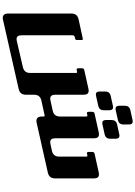

<svg xmlns="http://www.w3.org/2000/svg" viewBox="189 -940 1002 1421"><g transform="rotate(90 690.5 -230.0)"><path d="M681.6 19C681.6 -10.3 695.8 -28.3 724.6 -34.7L833 -58.6C839.4 -60.1 842.8 -57.6 842.8 -51.3V-38.6C842.8 -11.7 853.5 2 875 2C879.9 2 884.8 1.5 890.6 0L1257.8 -82.5C1286.6 -88.9 1300.8 -106.9 1300.8 -136.2V-424.8C1300.8 -448.7 1291 -460.9 1271.5 -460.9C1267.6 -460.9 1262.7 -460.4 1257.8 -459.5L1119.1 -428.7C1109.4 -426.8 1105 -420.9 1105 -411.1V-384.3C1105 -374.5 1109.4 -370.1 1119.1 -372.6L1129.9 -375C1136.2 -376.5 1139.6 -373.5 1139.6 -367.2V-166.5C1139.6 -137.2 1125.5 -119.1 1096.7 -112.8L1046.9 -102.1C1041.5 -101.1 1037.1 -100.1 1032.7 -100.1C1013.7 -100.1 1003.9 -112.3 1003.9 -136.7V-424.8C1003.9 -448.7 994.1 -460.9 974.6 -460.9C970.7 -460.9 965.8 -460.4 960.9 -459.5L822.3 -428.7C812.5 -426.8 808.1 -420.9 808.1 -411.1V-384.3C808.1 -374.5 812.5 -370.1 822.3 -372.6L833 -375C839.4 -376.5 842.8 -373.5 842.8 -367.2V-172.4C842.8 -143.1 828.6 -125 799.8 -118.7L724.6 -102.1C719.2 -101.1 714.8 -100.1 710.4 -100.1C691.4 -100.1 681.6 -112.3 681.6 -136.7V-348.6C681.6 -372.6 671.9 -384.8 652.3 -384.8C648.4 -384.8 643.6 -384.3 638.7 -383.3L500 -352.5C490.2 -350.6 485.8 -344.7 485.8 -335V-308.1C485.8 -298.3 490.2 -293.9 500 -296.4L510.7 -298.8C517.1 -300.3 520.5 -297.4 520.5 -291V48.3C520.5 77.6 506.3 95.2 477.5 102.1L284.7 147C279.3 148.4 274.4 148.9 270 148.9C251 148.9 241.7 136.7 241.7 112.3V-264.6C241.7 -274.4 246.1 -279.8 255.9 -282.2L266.6 -284.7C272.9 -286.1 276.4 -290 276.4 -296.4V-333.5C276.4 -339.8 272.9 -342.8 266.6 -341.3L123.5 -310.1C94.7 -303.7 80.6 -286.1 80.6 -256.8V210.4C80.6 237.3 91.3 251 112.8 251C117.7 251 122.6 250.5 128.4 249L638.7 133.3C667.5 127 681.6 108.9 681.6 79.6ZM868.7 -553.7C868.7 -576.7 879.4 -590.3 901.9 -595.2L974.1 -611.3C978 -612.3 981.9 -612.8 984.9 -612.8C1000 -612.8 1007.3 -603.5 1007.3 -584.5V-544.4C1007.3 -521.5 996.6 -507.8 974.1 -502.9L901.9 -486.8C897.9 -485.8 894 -485.4 891.1 -485.4C876 -485.4 868.7 -494.6 868.7 -513.7ZM657.7 -506.3C657.7 -529.3 668.5 -543 690.9 -547.9L763.2 -564C767.1 -564.9 771 -565.4 773.9 -565.4C789.1 -565.4 796.4 -556.2 796.4 -537.1V-497.1C796.4 -474.1 785.6 -460.4 763.2 -455.6L690.9 -439.5C687 -438.5 683.1 -438 680.2 -438C665 -438 657.7 -447.3 657.7 -466.3ZM763.2 -651.9C763.2 -674.8 773.9 -688.5 796.4 -693.4L868.7 -709.5C872.6 -710.4 876.5 -710.9 879.4 -710.9C894.5 -710.9 901.9 -701.7 901.9 -682.6V-642.6C901.9 -619.6 891.1 -606 868.7 -601.1L796.4 -585C792.5 -584 788.6 -583.5 785.6 -583.5C770.5 -583.5 763.2 -592.8 763.2 -611.8Z"/></g></svg>

Font: QTS-Omar 
Style: Regular
Weight: 400
Designer: Mohammed Abd El khaliq
Foundry: QafType Studio
Version: Version 1.001